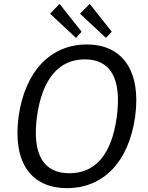

<svg xmlns="http://www.w3.org/2000/svg" viewBox="-20 -963 767 993"><path d="M288 -943 239 -892 373 -767 402 -799ZM444 -943 394 -892 528 -767 558 -799ZM327 10C513 10 646 -124 679 -360C711 -597 613 -733 429 -733C243 -733 109 -596 76 -359C45 -123 140 10 327 10ZM339 -67C209 -67 145 -158 171 -359C199 -562 289 -656 419 -656C548 -656 611 -562 584 -359C557 -158 469 -67 339 -67Z"/></svg>

Font: United Sans
Style: Italic
Weight: 400
Italic angle: -8°
Designer: Pablo Impallari, Rodrigo Fuenzalida (Modified by Dan O. Williams)
Version: Version 1.000;PS 001.000;hotconv 1.0.88;makeotf.lib2.5.64775